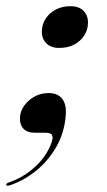

<svg xmlns="http://www.w3.org/2000/svg" viewBox="-50 -428 346 619"><path d="M63.5 0Q37 0 25 -13.8Q13 -27.5 14.5 -49.5Q15 -68.5 27.5 -86.5Q40 -104.5 60.5 -116.2Q81 -128 107 -128Q136 -128 150.5 -109.5Q165 -91 162 -56Q157.5 1 131 46.5Q104.5 92 65 123.5Q25.5 155 -18.5 169.5Q-24 171 -26.5 170.8Q-29 170.5 -30 168.5Q-30 166.5 -28.8 164.5Q-27.5 162.5 -23 161Q20.5 145.5 51.2 120.2Q82 95 99 67.2Q116 39.5 119.5 18Q120 8.5 115 4.2Q110 0 95.5 0ZM140.5 -273.5Q113 -273.5 98.2 -289.5Q83.5 -305.5 85 -329.5Q86 -351 97.8 -368.8Q109.5 -386.5 130 -397.2Q150.5 -408 177 -408Q206 -408 220.5 -391.8Q235 -375.5 233.5 -351.5Q233 -332 221.8 -314Q210.5 -296 190.2 -284.8Q170 -273.5 140.5 -273.5Z"/></svg>

Font: Fraunces 120pt SemiBold
Style: Italic
Weight: 600
Italic angle: -16°
Version: Version 1.000;[b76b70a41]